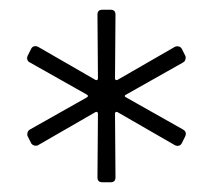

<svg xmlns="http://www.w3.org/2000/svg" viewBox="-20 -767 437 394"><path d="M180 -403 181 -534Q181 -536 179.5 -537Q178 -538 176 -537L58 -469Q57 -468 54 -468Q47 -468 44 -473L37 -487Q36 -488 36 -491Q36 -498 41 -501L158 -567Q163 -570 158 -573L41 -639Q37 -641 36 -645Q35 -649 37 -653L44 -667Q46 -671 50 -672Q54 -673 58 -671L176 -603Q178 -602 179.5 -603Q181 -604 181 -606L180 -737Q180 -747 190 -747H207Q217 -747 217 -737L216 -606Q216 -604 217.5 -603Q219 -602 221 -603L339 -671Q341 -672 344 -672Q350 -672 353 -667L360 -653Q361 -652 361 -649Q361 -642 356 -639L239 -573Q233 -570 239 -567L356 -501Q364 -496 360 -487L353 -473Q351 -469 347 -468Q343 -467 339 -469L221 -537Q219 -538 217.5 -537Q216 -536 216 -534L217 -403Q217 -393 207 -393H190Q180 -393 180 -403Z"/></svg>

Font: Barlow GEO Light
Style: Regular
Weight: 300
Designer: Jeremy Tribby
Foundry: Tribby Type
Version: Version 1.408